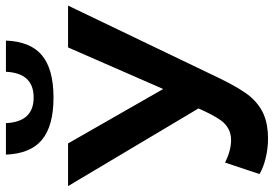

<svg xmlns="http://www.w3.org/2000/svg" viewBox="-166 -782 955 670"><g transform="rotate(-90 312.0 -447.5)"><path d="M163.1 9.8Q128.4 9.8 94.5 1.5Q60.5 -6.8 39.1 -20L79.1 -140.1Q121.6 -119.1 157.2 -119.1Q178.7 -119.1 195.8 -127.9Q215.3 -138.2 227.1 -155.8Q244.6 -179.7 268.1 -232.9L-2.9 -688H146L335.9 -356L481 -688H627L371.1 -154.8Q335.4 -82.5 309.1 -51.8Q281.2 -19.5 246.3 -4.9Q211.4 9.8 163.1 9.8ZM106.9 -904.8H216.8Q221.2 -808.1 306.2 -808.1Q391.6 -808.1 396 -904.8H504.9Q501.5 -818.8 453.1 -778.8Q404.8 -738.8 306.2 -738.8Q207.5 -738.8 158.9 -778.8Q110.4 -818.8 106.9 -904.8Z"/></g></svg>

Font: Libra Sans Modern
Style: Bold
Weight: 700
Foundry: Stefan Peev, Context Ltd
Version: Version 1.000